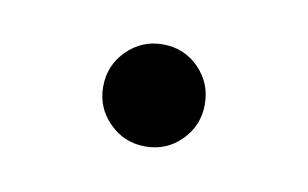

<svg xmlns="http://www.w3.org/2000/svg" viewBox="-30 -579 303 189"><g transform="rotate(10 121.5 -485.0)"><path d="M121.6 -434.1Q100.6 -434.1 85.7 -449Q70.8 -463.9 70.8 -484.9Q70.8 -506.3 85.7 -521.2Q100.6 -536.1 121.6 -536.1Q143.1 -536.1 157.7 -521.2Q172.4 -506.3 172.4 -484.9Q172.4 -463.9 157.7 -449Q143.1 -434.1 121.6 -434.1Z"/></g></svg>

Font: Inter 24pt Light
Style: Regular
Weight: 300
Designer: Rasmus Andersson
Foundry: rsms
Version: Version 4.001;git-66647c0bb